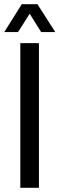

<svg xmlns="http://www.w3.org/2000/svg" viewBox="-29 -891 282 911"><path d="M67.4 0V-686.5H155.7V0ZM-8.9 -738.7 74.4 -871.2H148.6L233.4 -738.7H166.4L92.9 -856.2H131.2L56.6 -738.7Z"/></svg>

Font: Archivo SemiBold Condensed
Style: Regular
Weight: 600
Width: 3
Version: Version 2.001